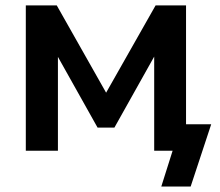

<svg xmlns="http://www.w3.org/2000/svg" viewBox="-20 -559 815 712"><path d="M194.8 0V-348.1L341.8 -85.9H404.3L551.8 -349.1V0H620.1L578.1 132.8H687L763.2 -98.1H669.9V-539.1H557.1L373.5 -215.3L190.4 -539.1H75.7V0Z"/></svg>

Font: Winston SemiBold
Style: Regular
Weight: 600
Designer: Vernon Adams, Kim Jin-seong, David Berlow, Cristiano Sobral
Foundry: The Winston Project Authors
Version: Version 3.004